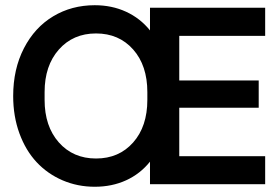

<svg xmlns="http://www.w3.org/2000/svg" viewBox="-20 -710 1081 740"><path d="M30.8 -339.8Q30.8 -443.8 72.3 -524.2Q113.8 -604.5 185.1 -647.2Q256.3 -689.9 345.2 -689.9Q411.1 -689.9 465.8 -664.8Q520.5 -639.6 558.1 -592.8V-680.2H1002V-571.8H670.9V-399.9H977.1V-294.9H670.9V-107.9H1002V0H558.1V-86.9Q520.5 -40 466.1 -15.1Q411.6 9.8 345.2 9.8Q278.8 9.8 220.9 -15.1Q163.1 -40 121.1 -85Q79.1 -129.9 54.9 -195.8Q30.8 -261.7 30.8 -339.8ZM151.9 -325.2Q151.9 -223.1 206.8 -161.1Q261.7 -99.1 350.1 -99.1Q438.5 -99.1 493.2 -160.9Q547.9 -222.7 547.9 -325.2V-355Q547.9 -457.5 493.2 -519.3Q438.5 -581.1 350.1 -581.1Q261.7 -581.1 206.8 -519Q151.9 -457 151.9 -355Z"/></svg>

Font: TASA Orbiter Display SemiBold
Style: Regular
Weight: 600
Designer: Weizhong Zhang
Version: Version 1.000;Glyphs 3.1.2 (3151)